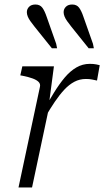

<svg xmlns="http://www.w3.org/2000/svg" viewBox="-20 -831 462 851"><path d="M62 0H122L201 -372L197 -370L219 -537H79L70 -497L81 -495Q106 -490 124 -483.5Q142 -477 151 -468Q160 -459 157 -446ZM422 -542Q419 -543 407 -545.5Q395 -548 378 -548Q346 -548 318.5 -532Q291 -516 267 -487.5Q243 -459 219 -420Q195 -381 168 -335L180 -311Q202 -349 223 -380Q244 -411 265 -433.5Q286 -456 309.5 -468.5Q333 -481 361 -481Q377 -481 388.5 -478.5Q400 -476 410 -474ZM350 -756 392 -637 396 -617H373L296 -713Q285 -727 277.5 -737.5Q270 -748 266 -758Q262 -768 262 -777Q262 -791 272 -801Q282 -811 300 -811Q320 -811 330.5 -797Q341 -783 350 -756ZM187 -756 229 -637 233 -617H210L133 -713Q122 -727 114.5 -737.5Q107 -748 103 -758Q99 -768 99 -777Q99 -791 109 -801Q119 -811 137 -811Q157 -811 167.5 -797Q178 -783 187 -756Z"/></svg>

Font: Roboto Serif 20pt ExtraLight
Style: Italic
Weight: 250
Italic angle: -10°
Version: Version 1.007